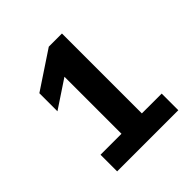

<svg xmlns="http://www.w3.org/2000/svg" viewBox="-145 -912 706 706"><g transform="rotate(-45 208.0 -559.0)"><path d="M176 -320.5V-748L213.5 -716L68 -619.5V-713.5L213.5 -810H282V-320.5ZM67 -308V-394.5H385V-308Z"/></g></svg>

Font: Encode Sans Condensed Thin SemiBold
Style: Regular
Weight: 600
Version: Version 3.002